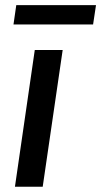

<svg xmlns="http://www.w3.org/2000/svg" viewBox="-20 -706 383 726"><path d="M36.5 0 111.5 -517H217L141.5 0ZM31 -613.5 41.5 -686.5H343L332 -613.5Z"/></svg>

Font: Public Sans Medium
Style: Italic
Weight: 500
Italic angle: -8°
Designer: The Public Sans project authors (U.S. Web Design System). Libre Franklin designed by Pablo Impallari and Rodrigo Fuenzal
Version: Version 1.007; ttfautohint (v1.8.1) -l 8 -r 50 -G 200 -x 14 